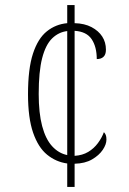

<svg xmlns="http://www.w3.org/2000/svg" viewBox="-20 -734 507 754"><path d="M244 -92Q200 -98 165 -126.5Q130 -155 110 -213Q90 -271 90 -364Q90 -464 109.5 -523.5Q129 -583 164 -611Q199 -639 244 -643V-714H273V-643Q312 -642 339.5 -627.5Q367 -613 381.5 -590.5Q396 -568 396 -539Q396 -529 393.5 -522Q391 -515 386 -510.5Q381 -506 374.5 -504Q368 -502 360 -502Q360 -550 340 -580Q320 -610 273 -613V-122Q304 -124 326.5 -137.5Q349 -151 364.5 -172Q380 -193 388 -215Q393 -210 395.5 -203.5Q398 -197 398 -186Q398 -167 383.5 -145.5Q369 -124 341.5 -108Q314 -92 273 -91V0H244ZM244 -612Q210 -608 184.5 -583Q159 -558 145.5 -505.5Q132 -453 132 -365Q132 -290 145.5 -239Q159 -188 184.5 -160Q210 -132 244 -125Z"/></svg>

Font: Noto Serif Khmer Condensed ExtraLight
Style: Regular
Weight: 250
Width: 3
Designer: Danh Hong and the Monotype Design Team
Foundry: Monotype Imaging Inc.
Version: Version 2.004